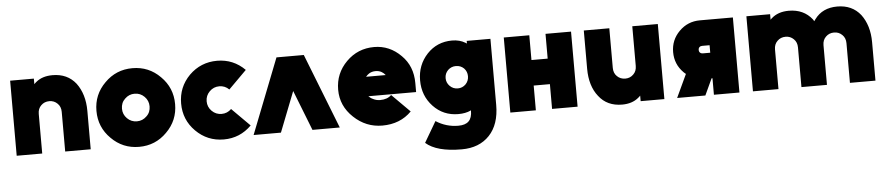

<svg xmlns="http://www.w3.org/2000/svg" viewBox="-42 -785 5890 1274"><g transform="rotate(-5 2902.5 -148.5)"><path d="M538 0V-256Q538 -312 524 -358.5Q510 -405 483 -441Q427 -512 328 -512Q260 -512 218 -477Q214 -474 210.5 -470.5Q207 -467 203 -463V-500H45V0H215V-264Q215 -299 237 -320Q259 -342 292 -342Q324 -342 346 -320Q368 -299 368 -264V0Z M860 -512Q751 -512 675 -435Q598 -359 598 -250Q598 -141 675 -65Q751 12 860 12Q969 12 1045 -65Q1122 -141 1122 -250Q1122 -359 1045 -435Q969 -512 860 -512ZM860 -342Q898 -342 925 -315Q952 -288 952 -250Q952 -231 945.5 -214.5Q939 -198 925 -185Q898 -158 860 -158Q822 -158 795 -185Q768 -212 768 -250Q768 -269 774.5 -285.5Q781 -302 795 -315Q822 -342 860 -342Z M1424 -512Q1315 -512 1238 -436Q1162 -359 1162 -250Q1162 -141 1238 -65Q1315 12 1424 12Q1532 12 1609 -65L1489 -185Q1462 -158 1424 -158Q1386 -158 1359 -185Q1332 -212 1332 -250Q1332 -288 1359 -315Q1386 -342 1424 -342Q1462 -342 1489 -315L1609 -435Q1532 -512 1424 -512Z M1623 0 1819 -500H2001L2197 0H2015L1910 -268L1805 0Z M2722 -190V-250Q2722 -363 2649 -435Q2573 -512 2470 -512Q2361 -512 2285 -436Q2208 -359 2208 -250Q2208 -142 2290 -65Q2371 12 2480 12Q2599 12 2675 -65L2555 -185Q2528 -158 2480 -158Q2453 -158 2430 -171Q2423 -174 2416.5 -179Q2410 -184 2404 -190ZM2466 -352Q2489 -352 2506 -342Q2520 -334 2531 -320H2400Q2410 -332 2422 -340Q2441 -352 2466 -352Z M3000 -339Q3031 -339 3053 -318Q3074 -296 3074 -265Q3074 -234 3053 -212Q3031 -190 3000 -190Q2969 -190 2947 -212Q2925 -234 2925 -265Q2925 -296 2947 -318Q2969 -339 3000 -339ZM2989 -510Q2889 -510 2822 -439Q2755 -367 2755 -265Q2755 -162 2822 -91Q2889 -20 2989 -20Q3037 -20 3071 -36Q3072 -37 3072.5 -37Q3073 -37 3074 -38V-36Q3074 13 3051 35Q3029 57 2982 57Q2901 57 2833 13L2752 151Q2824 215 2991 215Q3108 215 3176 143Q3244 71 3244 -59V-499H3086V-481Q3084 -483 3081.5 -484.5Q3079 -486 3077 -487Q3040 -510 2989 -510Z M3333 0H3503V-165H3611V0H3781V-500H3611V-335H3503V-500H3333Z M3866 -500V-244Q3866 -188 3880 -141.5Q3894 -95 3922 -60Q3977 12 4077 12Q4144 12 4186 -23Q4190 -26 4193.5 -29.5Q4197 -33 4201 -37V0H4359V-500H4189V-236Q4189 -201 4167 -180Q4145 -158 4113 -158Q4080 -158 4058 -180Q4036 -201 4036 -236V-500Z M4516 -154 4444 0H4632L4683 -110Q4684 -110 4684 -110Q4684 -110 4684 -110H4689V0H4859V-500H4639Q4558 -500 4501 -443Q4444 -386 4444 -305Q4444 -224 4501 -167Q4505 -163 4508.5 -160Q4512 -157 4516 -154ZM4689 -330V-280H4639Q4628 -280 4621 -287Q4614 -294 4614 -305Q4614 -316 4621 -323Q4628 -330 4639 -330Z M5765 0V-256Q5765 -312 5751 -358.5Q5737 -405 5710 -441Q5654 -512 5555 -512Q5456 -512 5404 -441Q5402 -438 5399.5 -435Q5397 -432 5395 -428Q5393 -431 5391 -434.5Q5389 -438 5387 -441Q5331 -512 5232 -512Q5160 -512 5116 -472Q5114 -470 5111.5 -468Q5109 -466 5107 -463V-500H4949V0H5119V-264Q5119 -299 5141 -320Q5163 -342 5196 -342Q5228 -342 5250 -320Q5272 -299 5272 -264V0H5442V-264Q5442 -299 5464 -320Q5486 -342 5519 -342Q5551 -342 5573 -320Q5595 -299 5595 -264V0Z"/></g></svg>

Font: Unageo
Style: Black
Weight: 900
Designer: Richard Sepsi
Foundry: Richard Sepsi
Version: Version 2.000